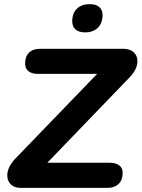

<svg xmlns="http://www.w3.org/2000/svg" viewBox="-20 -905 682 925"><path d="M15 -60Q15 -99 53 -140L448 -549H164Q133 -549 117 -562Q101 -575 101 -599Q101 -633 120 -651.5Q139 -670 173 -670H573Q606 -670 624 -653.5Q642 -637 642 -611Q642 -571 605 -533L208 -121H507Q537 -121 554 -108.5Q571 -96 571 -72Q571 -38 551.5 -19Q532 0 499 0H77Q49 0 32 -17Q15 -34 15 -60ZM328 -803Q328 -841 350.5 -863Q373 -885 412 -885Q442 -885 458 -871.5Q474 -858 474 -832Q474 -794 451.5 -771.5Q429 -749 390 -749Q360 -749 344 -763Q328 -777 328 -803Z"/></svg>

Font: SN Pro Bold
Style: Bold Italic
Weight: 700
Italic angle: -9°
Designer: Tobias Whetton
Foundry: Supernotes
Version: Version 1.003